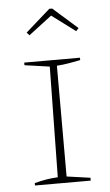

<svg xmlns="http://www.w3.org/2000/svg" viewBox="-53 -767 462 803"><g transform="rotate(-5 178.0 -365.5)"><path d="M61 0V-10Q86 -17 111 -21Q136 -25 159 -26L166 -490L61 -505V-516H295V-506Q275 -502 249.5 -497.5Q224 -493 196 -491V-26L295 -12V0ZM197 -731 300 -640 289 -628 190 -702 93 -628 82 -640 185 -731Z"/></g></svg>

Font: Piazzolla SC Thin
Style: Regular
Weight: 100
Designer: Juan Pablo del Peral
Foundry: Huerta Tipografica
Version: Version 1.330